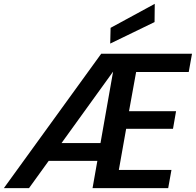

<svg xmlns="http://www.w3.org/2000/svg" viewBox="-40 -980 1020 1000"><path d="M-20 0 487 -700H960L943 -605H669L632 -401H877L861 -309H617L579 -95H853L836 0H442L549 -607L111 0ZM146 -142 214 -235H540L523 -142ZM534 -753 536 -835 766 -960 765 -865Z"/></svg>

Font: DM Sans 17pt SemiBold
Style: Italic
Weight: 600
Italic angle: -10°
Version: Version 4.004;gftools[0.9.30]